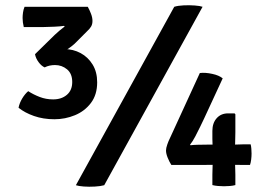

<svg xmlns="http://www.w3.org/2000/svg" viewBox="-20 -709 1026 735"><path d="M256.5 -395Q256.5 -427 236.8 -443.5Q217 -460 190.5 -460Q180 -460 169.8 -457.8Q159.5 -455.5 151 -451Q138.5 -456.5 127.8 -471Q117 -485.5 114 -501.5Q141 -510 171.2 -515.5Q201.5 -521 227 -521Q260 -521 288.5 -505.8Q317 -490.5 334.5 -462Q352 -433.5 352 -394Q352 -346.5 328.2 -315Q304.5 -283.5 267 -268Q229.5 -252.5 188.5 -252.5Q145.5 -252.5 110 -265Q74.5 -277.5 51 -296.5Q54.5 -314.5 65 -332Q75.5 -349.5 88 -360Q108 -347 132 -337.8Q156 -328.5 183.5 -328.5Q215.5 -328.5 236 -346Q256.5 -363.5 256.5 -395ZM265 -541Q248.5 -526 220.8 -509.8Q193 -493.5 165 -484L114 -501.5L189.5 -575.5Q197.5 -583 208 -592Q218.5 -601 227.5 -607.5L225.5 -610Q212.5 -608 188.8 -606.8Q165 -605.5 148.5 -605.5H71Q66.5 -623.5 66.5 -640Q66.5 -649 68 -660.5Q69.5 -672 74 -683H316Q322.5 -671.5 328.2 -656.8Q334 -642 334 -629Q334 -616.5 328.8 -607.5Q323.5 -598.5 313 -589ZM647 -683Q661.5 -687.5 683.2 -688.5Q705 -689.5 725.5 -688Q746 -686.5 755.5 -683L379 0Q365 4 343 5.2Q321 6.5 300.8 5Q280.5 3.5 270.5 0ZM636 -77.5Q628 -90 621.8 -105.5Q615.5 -121 615.5 -133Q615.5 -142 620.5 -156.2Q625.5 -170.5 630 -179L745 -429.5Q766 -432 792.5 -426.2Q819 -420.5 832.5 -409L761 -254.5Q755 -242 746 -223.2Q737 -204.5 727.2 -186Q717.5 -167.5 707.5 -155L709 -153Q721.5 -154.5 736 -154.8Q750.5 -155 763 -155.2Q775.5 -155.5 782 -155.5H880.5Q887.5 -155.5 896.5 -156Q905.5 -156.5 913 -156.5H939.5Q941.5 -149 942.2 -139.5Q943 -130 943 -121Q943 -110 941.5 -98Q940 -86 937 -77.5H911Q904.5 -77.5 895.5 -77.8Q886.5 -78 880 -78H794Q786.5 -78 774.5 -77.8Q762.5 -77.5 752 -77.5ZM793 -40.5Q793 -50.5 793.5 -60.2Q794 -70 794 -78V-144.5Q794 -150 793.5 -160.8Q793 -171.5 793 -177V-208Q793 -238 809.5 -256.5Q826 -275 853 -275H878L881 -271.5V-202.5Q881 -191.5 880.5 -178.5Q880 -165.5 880 -155.5V-78Q880 -70 880.5 -60.2Q881 -50.5 881 -40.5V-0.5Q872 2 860.2 3Q848.5 4 837.5 4Q826.5 4 814.8 3Q803 2 793 -0.5Z"/></svg>

Font: Signika Negative Medium
Style: Regular
Weight: 500
Designer: Anna Giedry
Foundry: Anna Giedry
Version: Version 2.001